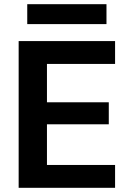

<svg xmlns="http://www.w3.org/2000/svg" viewBox="-20 -896 623 916"><path d="M69 0V-700H529V-591H204V-408H499V-303H204V-109H529V0ZM110 -781V-876H488V-781Z"/></svg>

Font: DM Sans
Style: Bold
Weight: 700
Designer: Colophon Foundry, Jonny Pinhorn
Foundry: Colophon Foundry
Version: Version 4.004; ttfautohint (v1.8.4.7-5d5b)